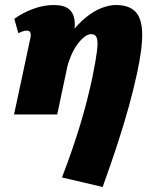

<svg xmlns="http://www.w3.org/2000/svg" viewBox="-20 -456 612 765"><path d="M227 251Q250 191 268 138.5Q286 86 300.5 38Q315 -10 326.5 -55.5Q338 -101 348 -147Q362 -216 366.5 -253.5Q371 -291 365.5 -305.5Q360 -320 344 -320Q330 -320 315.5 -308.5Q301 -297 287 -277.5Q273 -258 262 -231.5Q251 -205 244 -176L197 -205Q225 -272 257 -316Q289 -360 322 -386.5Q355 -413 385.5 -424.5Q416 -436 442 -436Q493 -436 519 -410Q545 -384 546.5 -324.5Q548 -265 526 -164Q512 -99 493 -30.5Q474 38 448.5 116.5Q423 195 389 289ZM36 0 101 -304Q103 -313 102.5 -319.5Q102 -326 98.5 -330Q95 -334 86 -334Q79 -334 70.5 -331Q62 -328 53 -324L37 -381Q70 -405 112 -420.5Q154 -436 194 -436Q236 -436 255.5 -419Q275 -402 277.5 -371Q280 -340 271 -298L208 0Z"/></svg>

Font: Ysabeau Black
Style: Italic
Weight: 900
Italic angle: -12°
Version: Version 2.000;gftools[0.9.27.dev2+g8671c4b]